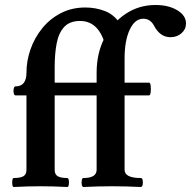

<svg xmlns="http://www.w3.org/2000/svg" viewBox="-20 -746 765 769"><path d="M375 -364H199V-66Q199 -47 211.5 -40Q224 -33 249 -33Q254 -33 255.5 -24Q257 -15 255.5 -6Q254 3 249 3Q195 0 142 0Q89 0 35 3Q31 3 29.5 -6Q28 -15 29.5 -24Q31 -33 35 -33Q61 -33 73.5 -40Q86 -47 86 -66V-364H42Q37 -364 35 -373Q33 -382 35 -391Q37 -400 42 -400Q86 -400 86 -455Q86 -502 102 -548Q118 -594 148.5 -632Q179 -670 223 -693Q267 -716 322 -716Q363 -716 399.5 -702Q436 -688 459 -654L400 -571Q373 -662 301 -662Q259 -662 237 -638Q215 -614 207 -572.5Q199 -531 199 -477V-415H375ZM314 3Q309 2 307.5 -6.5Q306 -15 307.5 -24Q309 -33 314 -33Q367 -33 367 -66V-364H322Q318 -364 316.5 -373Q315 -382 316.5 -391Q318 -400 322 -400Q367 -400 367 -415V-455Q367 -532 398 -593Q429 -654 482.5 -690Q536 -726 603 -726Q655 -726 690 -705Q725 -684 725 -652Q725 -629 707 -613Q689 -597 663 -597Q622 -597 598 -641Q583 -671 554 -671Q520 -671 499.5 -627Q479 -583 479 -512V-415H577Q582 -415 583.5 -402.5Q585 -390 583.5 -377Q582 -364 577 -364H479V-66Q479 -33 544 -33Q550 -33 551.5 -24Q553 -15 551.5 -6.5Q550 2 544 3Q487 0 429 0Q371 0 314 3Z"/></svg>

Font: Junicode
Style: Bold
Weight: 700
Designer: Peter S. Baker
Version: Version 2.100; ttfautohint (v1.8.4)